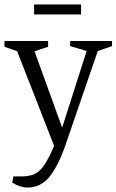

<svg xmlns="http://www.w3.org/2000/svg" viewBox="-25 -675 523 862"><path d="M98 167Q82 167 65 161.5Q48 156 30 145L35 117H72Q107 117 130.5 106Q154 95 174 65.5Q194 36 218 -20L52 -445L-5 -465V-491H191V-465L130 -445L254 -102L364 -446L290 -468V-491H478V-468L414 -446L270 -27Q238 67 198.5 117Q159 167 98 167ZM128 -610V-655H339V-610Z"/></svg>

Font: Manuale Light
Style: Regular
Weight: 300
Designer: Eduardo Tunni / Pablo Cosgaya
Foundry: Eduardo Tunni / Pablo Cosgaya
Version: Version 1.002